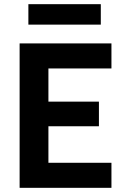

<svg xmlns="http://www.w3.org/2000/svg" viewBox="-20 -900 594 920"><path d="M463 -782V-880H116V-782ZM514 0V-120H212V-295H454V-413H212V-572H514V-692H74V0Z"/></svg>

Font: RazerF5
Style: Bold
Weight: 700
Foundry: Razer Inc.
Version: Version 2